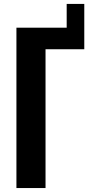

<svg xmlns="http://www.w3.org/2000/svg" viewBox="-20 -950 460 970"><path d="M63 0V-810.1H316.9V-930.2H405.8V-701.2H210V0Z"/></svg>

Font: Oswald Medium
Style: Regular
Weight: 500
Designer: Vernon Adams
Foundry: Vernon Adams
Version: Version 4.103